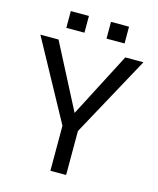

<svg xmlns="http://www.w3.org/2000/svg" viewBox="-128 -969 874 1059"><g transform="rotate(15 309.0 -440.0)"><path d="M308.6 -342.8 499.5 -710.9H603L352.1 -251V0H262.2V-257.3L14.6 -710.9H118.2ZM475.6 -784.2H372.6V-879.9H475.6ZM246.6 -784.2H143.1V-879.9H246.6Z"/></g></svg>

Font: Roboto Web
Style: Regular
Weight: 400
Designer: Google
Version: Version 1.200310; 2013